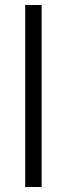

<svg xmlns="http://www.w3.org/2000/svg" viewBox="-20 -750 268 770"><path d="M81 -730H147V0H81Z"/></svg>

Font: Rising Sun Light
Style: Regular
Weight: 300
Designer: Matt McInerney, Pablo Impallari, Rodrigo Fuenzalida (Raleway font), Stephen Hutchings (Greek), Cristiano Sobral (main ch
Foundry: The Rising Sun Project Authors
Version: Version 4.327; ttfautohint (v1.8.4.7-5d5b-dirty)